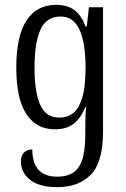

<svg xmlns="http://www.w3.org/2000/svg" viewBox="-20 -522 518 790"><path d="M216 248Q142 248 104 218Q66 188 66 142Q66 120 78 106.5Q90 93 113 93Q113 205 216 205Q253 205 278.5 190Q304 175 317.5 137.5Q331 100 331 30V3Q331 -26 331.5 -43Q332 -60 335 -81H331Q312 -35 283 -12.5Q254 10 205 10Q130 10 88.5 -52.5Q47 -115 47 -245Q47 -373 89 -437.5Q131 -502 211 -502Q257 -502 286 -480.5Q315 -459 332 -413H337L346 -492H404V19Q404 145 354 196.5Q304 248 216 248ZM225 -38Q255 -38 279 -55Q303 -72 317.5 -117Q332 -162 332 -245Q332 -346 307 -400Q282 -454 230 -454Q170 -454 146 -399Q122 -344 122 -244Q122 -143 145.5 -90.5Q169 -38 225 -38Z"/></svg>

Font: Noto Serif Armenian Condensed
Style: Regular
Weight: 400
Width: 3
Designer: Monotype Design Team
Foundry: Monotype Imaging Inc.
Version: Version 2.008; ttfautohint (v1.8.4.7-5d5b)